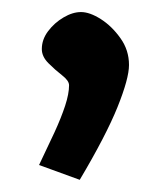

<svg xmlns="http://www.w3.org/2000/svg" viewBox="-20 -146 280 320"><path d="M112.9 153.7 45.1 129Q59.4 99.2 70.8 74.6Q82.1 50 88.6 30.1Q95.1 10.2 95.1 -3.9Q95.1 -11.5 83.6 -20.4Q72.1 -29.3 60.9 -40.5Q49.7 -51.6 49.7 -64.2Q49.7 -80.2 60.2 -94.1Q70.7 -108 85.8 -116.9Q101 -125.9 115 -125.9Q129.5 -125.9 148 -114.2Q166.5 -102.4 180.7 -82.4Q195 -62.5 195 -37.7Q195 -15.1 175.8 32.6Q156.5 80.3 112.9 153.7Z"/></svg>

Font: Ancizar Sans Thin
Style: Regular
Weight: 100
Designer: Cesar Puertas, Viviana Monsalve, Julian Moncada, Julian Prieto, Jose Castro, Mariel Hernandez, Felipe Aragon, Sara Alarc
Version: Version 8.100